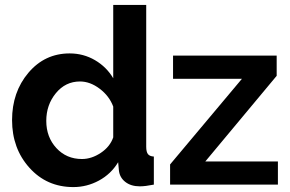

<svg xmlns="http://www.w3.org/2000/svg" viewBox="-20 -750 1179 780"><path d="M671 0V-82L963 -430H683V-524H1104V-442L814 -94H1109V0ZM278 10Q170 10 99.5 -68.5Q29 -147 29 -262Q29 -376 95.5 -454.5Q162 -533 263 -533Q319 -533 366 -505.5Q413 -478 440 -432V-730H574V-154Q574 -133 581 -124Q588 -115 605 -114V0Q570 7 548 7Q512 7 489 -11Q466 -29 463 -58L460 -91Q431 -43 382 -16.5Q333 10 278 10ZM313 -104Q352 -104 389.5 -129Q427 -154 440 -192V-317Q424 -360 385 -389.5Q346 -419 305 -419Q246 -419 207 -371.5Q168 -324 168 -259Q168 -193 209 -148.5Q250 -104 313 -104Z"/></svg>

Font: Raleway
Style: Bold
Weight: 700
Designer: Matt McInerney, Pablo Impallari, Rodrigo Fuenzalida
Foundry: Matt McInerney, Pablo Impallari, Rodrigo Fuenzalida
Version: Version 3.000